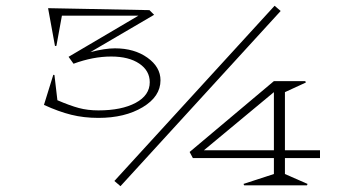

<svg xmlns="http://www.w3.org/2000/svg" viewBox="-20 -640 1251 663"><path d="M1085 -94.2H963.9V-39.1L1042 -4.9L1040 0H823.2L820.8 -4.9L925.8 -39.1V-94.2H646L634.8 -115.2L925.8 -359.9H1034.2L1036.1 -355L963.9 -321.8V-121.1H1085ZM131.8 -277.8 164.1 -381.8 168 -380.9 178.2 -293.9Q221.2 -275.4 252 -267.1Q282.7 -258.8 319.8 -258.8Q399.9 -258.8 448.5 -284.9Q497.1 -311 497.1 -356Q497.1 -396 460.9 -420.4Q424.8 -444.8 363.8 -444.8Q301.3 -444.8 233.9 -419.9L216.8 -443.8L458 -585.9H193.8L174.8 -481.9L169.9 -481L146 -611.8L496.1 -605L512.2 -588.9L292 -460Q341.8 -473.1 377 -473.1Q443.8 -473.1 489 -440.9Q534.2 -408.7 534.2 -362.8Q534.2 -306.6 472.7 -269.8Q411.1 -232.9 319.8 -232.9Q269.5 -232.9 226.1 -243.7Q182.6 -254.4 131.8 -277.8ZM375 -15.1 928.2 -620.1 949.2 -602.1 396 2.9ZM684.1 -121.1H925.8V-321.8Z"/></svg>

Font: Halibut Exp Thin
Style: Regular
Weight: 250
Width: 7
Designer: Matteo Maggi
Foundry: Collletttivo
Version: Version 3.080 | FøM Fix